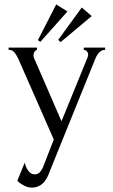

<svg xmlns="http://www.w3.org/2000/svg" viewBox="-20 -636 514 871"><path d="M411 -366 205 143Q181 215 125 215Q108 215 91.5 207Q75 199 66 191Q57 183 59 183L92 102Q97 120 102 129Q116 155 138 155Q162 155 176 120L224 -3L64 -367Q49 -399 38 -405Q30 -410 19 -410V-420H148V-410Q143 -410 137.5 -402.5Q132 -395 132 -385Q132 -376 136 -369L259 -86L377 -375Q380 -382 380 -388Q380 -397 373.5 -403.5Q367 -410 360 -410V-420H457V-410Q428 -410 411 -366ZM163 -446 152 -454 235 -616 286 -584ZM255 -445 244 -455 351 -602 396 -563Z"/></svg>

Font: Forum
Style: Regular
Weight: 400
Designer: Denis Masharov
Foundry: Denis Masharov
Version: Version 1.000